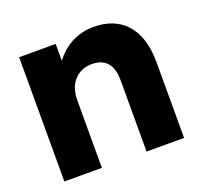

<svg xmlns="http://www.w3.org/2000/svg" viewBox="-99 -644 794 755"><g transform="rotate(-20 298.5 -266.0)"><path d="M392 -298V0H549V-317C549 -462 475 -532 364 -532C291 -532 237 -497 201 -450V-520H48V0H205V-282C205 -360 253 -397 306 -397C372 -397 392 -353 392 -298Z"/></g></svg>

Font: Aspekta 750
Style: Regular
Weight: 750
Designer: Ivo Dolenc
Version: Version 2.000